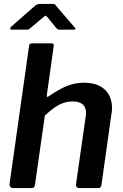

<svg xmlns="http://www.w3.org/2000/svg" viewBox="-20 -964 632 984"><path d="M48 0Q38 0 33 -6.5Q28 -13 29 -22L129 -729Q130 -737 134 -739.5Q138 -742 145 -742H244Q258 -742 255 -726L220 -477Q218 -463 227 -469Q265 -495 295 -510.5Q325 -526 353 -533Q381 -540 410 -540Q480 -540 517 -505Q554 -470 554 -410Q554 -402 553.5 -394.5Q553 -387 551 -379L500 -17Q498 -7 494.5 -3.5Q491 0 480 0H387Q367 0 370 -22L419 -366Q420 -371 420.5 -376Q421 -381 421 -385Q421 -414 404 -429Q387 -444 352 -444Q327 -444 304 -436Q281 -428 258.5 -412Q236 -396 210 -372L159 -16Q157 -6 153 -3Q149 0 137 0ZM266 -823 224 -875Q217 -884 213.5 -883.5Q210 -883 200 -874L137 -821Q131 -815 126.5 -813.5Q122 -812 114 -812H40Q33 -812 32.5 -817.5Q32 -823 37 -827L159 -934Q166 -940 172.5 -942Q179 -944 190 -944H251Q260 -944 264 -939Q268 -934 271 -930L362 -824Q369 -817 367 -814.5Q365 -812 356 -812H284Q278 -812 274 -815Q270 -818 266 -823Z"/></svg>

Font: Libre Franklin Thin SemiBold
Style: Italic
Weight: 600
Italic angle: -8°
Version: Version 3.000